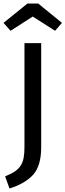

<svg xmlns="http://www.w3.org/2000/svg" viewBox="-24 -934 372 1091"><path d="M162 -840 289 -759 328 -804 193 -914H132L-4 -804L36 -759ZM210 -689H115V-100C115 -5 96 32 5 68L30 137C91 118 136 91 166 57C195 23 210 -28 210 -96Z"/></svg>

Font: Fira Sans
Style: Regular
Weight: 400
Designer: Carrois Corporate & Edenspiekermann AG
Foundry: Carrois Corporate GbR & Edenspiekermann AG
Version: Version 4.203